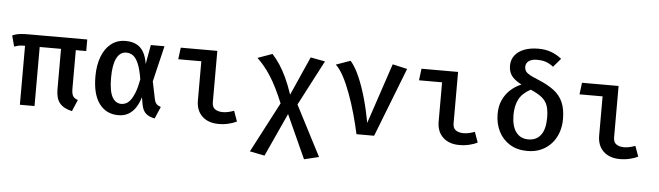

<svg xmlns="http://www.w3.org/2000/svg" viewBox="-55 -981 4910 1430"><g transform="rotate(5 2400.0 -266.0)"><path d="M217 -457.5V0H107.5V-457.5ZM487 -457.5V-152.5Q487 -115.5 497.8 -98.2Q508.5 -81 534.5 -73L498 13.5Q436 0 406.2 -35Q376.5 -70 376.5 -138.5V-457.5ZM565 -528V-441.5H136.5Q105.5 -441.5 87.8 -440.5Q70 -439.5 57 -436.8Q44 -434 27 -428L5.5 -509Q20.5 -516 36.2 -520Q52 -524 73.8 -526Q95.5 -528 128 -528Z M851.5 -542Q897.5 -542 930.8 -525.8Q964 -509.5 984.8 -475Q1005.5 -440.5 1014.5 -384.5L1040.5 -528H1142.5L1078.5 -260L1105 -131.5Q1110.5 -105 1122.2 -93.2Q1134 -81.5 1154.5 -75L1116.5 14Q1077 7.5 1051.8 -13.5Q1026.5 -34.5 1018 -80.5L1008.5 -135.5Q995.5 -91.5 973.8 -58Q952 -24.5 920.2 -5.5Q888.5 13.5 844 13.5Q753.5 13.5 701.5 -56Q649.5 -125.5 649.5 -260Q649.5 -342 673 -405.5Q696.5 -469 741.8 -505.5Q787 -542 851.5 -542ZM864 -456Q817 -456 791.8 -406.5Q766.5 -357 766.5 -260Q766.5 -161.5 790.8 -116.8Q815 -72 860 -72Q876.5 -72 893.8 -80Q911 -88 927.5 -109Q944 -130 958.8 -168.2Q973.5 -206.5 984.5 -266.5Q972.5 -340 955.2 -381.2Q938 -422.5 915.5 -439.2Q893 -456 864 -456Z M1425.5 -440.5H1253L1264 -528H1537.5V-143.5Q1537.5 -107.5 1559.8 -92.2Q1582 -77 1617.5 -77Q1638.5 -77 1659.8 -82Q1681 -87 1701 -94.5L1729 -16.5Q1708 -5 1671.5 4.2Q1635 13.5 1593.5 13.5Q1516.5 13.5 1471 -29.5Q1425.5 -72.5 1425.5 -147.5Z M1949 -541Q1979.5 -507.5 2005.8 -467.8Q2032 -428 2056.8 -375.5Q2081.5 -323 2106 -250.5L2167 -182L2361 193.5L2251 220L2103.5 -105L2041 -179.5Q2014.5 -243 1990.5 -291Q1966.5 -339 1942.8 -376.2Q1919 -413.5 1894 -443.8Q1869 -474 1840 -502ZM2234.5 -540 2343 -519.5 2167 -182 2103.5 -105 1955.5 218.5 1844.5 196.5 2041 -179.5 2106 -250.5Z M2624 0Q2608 -74 2586.5 -150.8Q2565 -227.5 2539.2 -297.2Q2513.5 -367 2485 -420.8Q2456.5 -474.5 2425.5 -503L2533 -541Q2569 -499.5 2599 -431Q2629 -362.5 2653.8 -275.8Q2678.5 -189 2696.5 -91L2847.5 -542L2957.5 -517L2756 0Z M3225.5 -440.5H3053L3064 -528H3337.5V-143.5Q3337.5 -107.5 3359.8 -92.2Q3382 -77 3417.5 -77Q3438.5 -77 3459.8 -82Q3481 -87 3501 -94.5L3529 -16.5Q3508 -5 3471.5 4.2Q3435 13.5 3393.5 13.5Q3316.5 13.5 3271 -29.5Q3225.5 -72.5 3225.5 -147.5Z M3918.5 -752.5Q3974 -752.5 4016.5 -736.2Q4059 -720 4093.5 -692L4038.5 -628Q4007.5 -652 3978.8 -660.8Q3950 -669.5 3917 -669.5Q3877 -669.5 3854.8 -653.5Q3832.5 -637.5 3832.5 -610Q3832.5 -589.5 3842.5 -575.8Q3852.5 -562 3876 -549.5Q3899.5 -537 3941.5 -520Q4011 -491.5 4056.8 -456.5Q4102.5 -421.5 4124.5 -371Q4146.5 -320.5 4146.5 -245Q4146.5 -191 4129.8 -144Q4113 -97 4081.2 -61.8Q4049.5 -26.5 4004.5 -6.5Q3959.5 13.5 3902.5 13.5Q3826 13.5 3771 -20.2Q3716 -54 3687 -112.2Q3658 -170.5 3658 -242.5Q3658 -300 3678.2 -345.2Q3698.5 -390.5 3734 -423.5Q3769.5 -456.5 3816 -475.5Q3761 -504 3739.8 -534.8Q3718.5 -565.5 3718.5 -608.5Q3718.5 -653 3743.2 -685.2Q3768 -717.5 3812.8 -735Q3857.5 -752.5 3918.5 -752.5ZM3888 -443.5Q3826 -410 3801.2 -361.8Q3776.5 -313.5 3776.5 -245Q3776.5 -163 3809.2 -118Q3842 -73 3902 -73Q3962.5 -73 3995.2 -116.5Q4028 -160 4028 -245.5Q4028 -301.5 4015.5 -336.5Q4003 -371.5 3972.5 -396Q3942 -420.5 3888 -443.5Z M4425.5 -440.5H4253L4264 -528H4537.5V-143.5Q4537.5 -107.5 4559.8 -92.2Q4582 -77 4617.5 -77Q4638.5 -77 4659.8 -82Q4681 -87 4701 -94.5L4729 -16.5Q4708 -5 4671.5 4.2Q4635 13.5 4593.5 13.5Q4516.5 13.5 4471 -29.5Q4425.5 -72.5 4425.5 -147.5Z"/></g></svg>

Font: Fira Code Light Medium
Style: Regular
Weight: 500
Monospace: yes
Version: Version 5.002